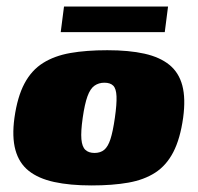

<svg xmlns="http://www.w3.org/2000/svg" viewBox="-20 -558 602 585"><path d="M259 7Q193 7 145 -3.5Q97 -14 67.5 -37.5Q38 -61 27 -101Q16 -141 24 -199Q33 -263 54.5 -303.5Q76 -344 111 -366Q146 -388 194.5 -396.5Q243 -405 307 -405Q373 -405 420 -394.5Q467 -384 496 -360.5Q525 -337 535.5 -297.5Q546 -258 538 -199Q529 -135 508 -94.5Q487 -54 453 -32Q419 -10 371 -1.5Q323 7 259 7ZM268 -92Q286 -92 297.5 -101.5Q309 -111 316.5 -134Q324 -157 330 -199Q336 -241 335 -264.5Q334 -288 325 -297Q316 -306 298 -306Q281 -306 268 -297Q255 -288 246.5 -264.5Q238 -241 232 -199Q226 -157 228 -134Q230 -111 240 -101.5Q250 -92 268 -92ZM165 -460 175 -538H492L482 -460Z"/></svg>

Font: Genos Black
Style: Italic
Weight: 900
Italic angle: -8°
Version: Version 1.010